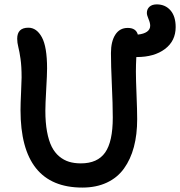

<svg xmlns="http://www.w3.org/2000/svg" viewBox="-20 -848 818 872"><path d="M354 3.9Q73.2 3.9 73.2 -348.1Q73.2 -377.4 75.7 -428.5Q78.1 -479.5 78.1 -496.1Q78.1 -546.9 73.2 -580.6Q68.4 -614.3 63.2 -634.3Q58.1 -654.3 58.1 -671.9Q58.1 -722.2 108.9 -722.2Q146.5 -722.2 170.2 -678.7Q193.8 -635.3 193.8 -537.1Q193.8 -509.3 189.9 -442.1Q186 -375 186 -345.2Q186 -291.5 193.6 -250.2Q201.2 -209 214.8 -181.9Q228.5 -154.8 249 -137.7Q269.5 -120.6 293.5 -113.3Q317.4 -106 347.2 -106Q422.9 -106 457.5 -155.3Q492.2 -204.6 492.2 -314Q492.2 -373.5 488 -462.9Q483.9 -552.2 483.9 -606.9Q483.9 -659.7 503.7 -690.4Q523.4 -721.2 560.1 -721.2Q597.7 -721.2 606 -690.9Q633.3 -693.8 647.7 -704.1Q662.1 -714.4 662.1 -731Q662.1 -744.1 654.5 -761.7Q647 -779.3 647 -789.1Q647 -806.6 658.9 -817.4Q670.9 -828.1 691.9 -828.1Q730.5 -828.1 754.2 -801Q777.8 -773.9 777.8 -725.1Q777.8 -662.1 729.2 -625.5Q680.7 -588.9 601.1 -588.9H599.1Q597.2 -552.7 597.2 -522.9Q597.2 -488.3 600.1 -417.5Q603 -346.7 603 -307.1Q603 -236.8 588.1 -180.7Q573.2 -124.5 543.2 -82.8Q513.2 -41 465.1 -18.6Q417 3.9 354 3.9Z"/></svg>

Font: Shantell Sans Bouncy
Style: Regular
Weight: 500
Designer: Stephen Nixon, Anya Danilova, Shantell Martin
Foundry: Arrow Type
Version: Version 1.006;[9816181b4]